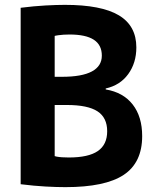

<svg xmlns="http://www.w3.org/2000/svg" viewBox="-20 -760 640 790"><path d="M249 10Q214 10 167.5 7.5Q121 5 65 -2V-728Q121 -735 167 -737.5Q213 -740 247 -740Q397 -740 469 -697Q541 -654 541 -565Q541 -501 507.5 -455Q474 -409 415 -396V-392Q487 -380 526 -330Q565 -280 565 -200Q565 -91 489 -40.5Q413 10 249 10ZM181 -126Q195 -119 213.5 -115.5Q232 -112 263 -112Q344 -112 382.5 -138.5Q421 -165 421 -220Q421 -276 381 -302Q341 -328 255 -328H135V-444H235Q317 -444 358 -466Q399 -488 399 -531Q399 -575 366 -596.5Q333 -618 266 -618Q241 -618 219.5 -615Q198 -612 181 -604L205 -646V-84Z"/></svg>

Font: M PLUS Code Latin Expanded
Style: Bold
Weight: 700
Width: 7
Designer: Coji Morishita
Foundry: UNDERFOREST DESIGN
Version: Version 1.002; ttfautohint (v1.8.3)